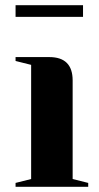

<svg xmlns="http://www.w3.org/2000/svg" viewBox="-20 -720 380 740"><path d="M40 -15 100 -30V-470L40 -485V-500H170Q260 -500 260 -410V-30L320 -15V0H40ZM40 -655V-700H300V-655Z"/></svg>

Font: Yeseva One
Style: Regular
Weight: 400
Designer: Jovanny Lemonad
Foundry: Jovanny Lemonad
Version: Version 2.000